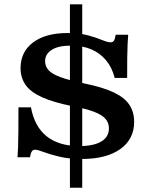

<svg xmlns="http://www.w3.org/2000/svg" viewBox="-20 -738 710 905"><path d="M309.6 146.8V-717.7H367.6V146.8ZM366.4 11.3Q304 11.3 258.8 0.2Q213.5 -10.8 185.3 -21.6Q157.1 -32.5 144.6 -32.5Q135.4 -32.5 129.8 -23.9Q124.2 -15.3 121.5 3.2H62.6Q64.2 -16.2 65.2 -45.5Q66.2 -74.8 66.6 -120Q67 -165.1 67 -232.2H125.9Q142.6 -141.2 200.2 -95.3Q257.9 -49.5 354.3 -49.5Q421.8 -49.5 457.6 -71.2Q493.4 -92.8 493.4 -133.1Q493.4 -159.4 476.9 -178.2Q460.5 -196.9 423.1 -211.2Q385.8 -225.4 322.7 -237.3Q232.7 -255.1 178.5 -279.5Q124.3 -303.9 100.6 -337.8Q76.9 -371.7 76.9 -416.3Q76.9 -493.7 135.8 -538Q194.8 -582.3 298 -582.3Q355.8 -582.3 395.7 -571.2Q435.5 -560.2 461.3 -549.3Q487.1 -538.5 501.5 -538.5Q511.8 -538.5 517 -546.3Q522.1 -554.2 525.3 -574.2H584.2Q582.6 -553.8 581.4 -528.1Q580.2 -502.4 579.7 -465Q579.3 -427.7 579.3 -370.8H520.5Q508.3 -419.5 480.1 -453.6Q451.9 -487.7 410.4 -505.4Q368.9 -523.1 315.8 -523.1Q255.6 -523.1 224.1 -503.3Q192.6 -483.4 192.6 -449.7Q192.6 -426.4 208.1 -408.1Q223.7 -389.8 264 -374.8Q304.3 -359.8 378.5 -344.4Q462.8 -327.3 514.2 -303.3Q565.5 -279.4 588.9 -245.4Q612.3 -211.3 612.3 -163.4Q612.3 -82 547 -35.4Q481.6 11.3 366.4 11.3Z"/></svg>

Font: Playfair 5pt SemiExpanded Light
Style: Regular
Weight: 300
Width: 6
Designer: Claus Eggers Sørensen
Foundry: Claus Eggers Sørensen
Version: Version 2.203